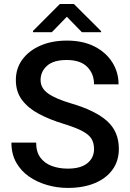

<svg xmlns="http://www.w3.org/2000/svg" viewBox="-20 -922 645 952"><path d="M446.3 -183.1Q446.3 -212.4 433.8 -233.4Q421.4 -254.4 388.4 -272Q355.5 -289.6 293.5 -308.6Q226.1 -329.1 173.1 -357.2Q120.1 -385.3 89.4 -426Q58.6 -466.8 58.6 -524.9Q58.6 -582.5 90.6 -626.5Q122.6 -670.4 179.7 -695.6Q236.8 -720.7 312 -720.7Q391.6 -720.7 448.7 -691.4Q505.9 -662.1 536.9 -612.8Q567.9 -563.5 567.9 -503.9H446.3Q446.3 -556.2 412.6 -590.3Q378.9 -624.5 310.5 -624.5Q245.1 -624.5 213.1 -595.7Q181.2 -566.9 181.2 -524.9Q181.2 -484.9 218.8 -458.3Q256.3 -431.6 334.5 -408.7Q452.6 -374 511 -321.8Q569.3 -269.5 569.3 -184.1Q569.3 -124 537.8 -80.6Q506.3 -37.1 449.5 -13.7Q392.6 9.8 315.9 9.8Q264.6 9.8 215.1 -4.2Q165.5 -18.1 125 -45.9Q84.5 -73.7 60.5 -116Q36.6 -158.2 36.6 -214.8H159.2Q159.2 -168.9 180.2 -140.6Q201.2 -112.3 236.8 -99.1Q272.5 -85.9 315.9 -85.9Q380.4 -85.9 413.3 -112.8Q446.3 -139.6 446.3 -183.1ZM346.2 -902.3 481.4 -767.6V-762.2H386.2L311.5 -838.9L236.8 -762.2H143.6V-768.6L276.9 -902.3Z"/></svg>

Font: Vazirmatn UI FD Medium
Style: Regular
Weight: 500
Designer: Saber Rastikerdar
Foundry: Saber Rastikerdar
Version: Version 33.003